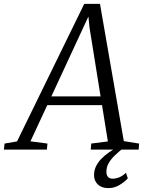

<svg xmlns="http://www.w3.org/2000/svg" viewBox="-80 -769 750 987"><path d="M-60 0 -56.5 -31 7.5 -42 353 -749H434L556.5 -43.5L635 -31L633 0H386.5L389 -31L474.5 -42L444.5 -228.5H163L76.5 -42.5L164 -31L161 0ZM184 -273.5H437L380 -628.5L374.5 -684L350.5 -632.5ZM474.5 198Q442 197.5 422.8 179Q403.5 160.5 403.5 132Q403.5 106.5 413.5 86Q423.5 65.5 439.8 48.5Q456 31.5 476.2 17.2Q496.5 3 516.5 -10L537.5 -22.5L550.5 -5.5Q529 12 509.8 30.5Q490.5 49 478.8 69.5Q467 90 467 113.5Q467 131.5 475.2 140.5Q483.5 149.5 499 149.5Q516.5 149.5 534.2 142Q552 134.5 567.5 119L577 148Q559.5 167 533 182.8Q506.5 198.5 474.5 198Z"/></svg>

Font: Merriweather 48pt Light
Style: Italic
Weight: 300
Italic angle: -7.8°
Version: Version 2.101